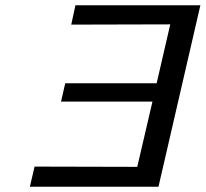

<svg xmlns="http://www.w3.org/2000/svg" viewBox="-20 -713 785 733"><path d="M94 0 112 -77 504 -76 562 -325H213L229 -395H578L630 -620L252 -619L268 -693H745L585 0Z"/></svg>

Font: Coval
Style: Book Italic
Weight: 350
Foundry: Context Ltd
Version: Version 001.000